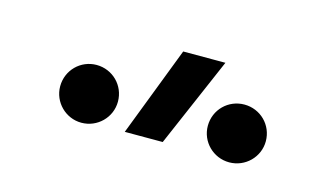

<svg xmlns="http://www.w3.org/2000/svg" viewBox="-39 -892 664 384"><g transform="rotate(15 293.0 -700.0)"><path d="M231.9 -609.4H310.5L390.6 -794.9H303.2ZM449.2 -604.5C482.4 -604.5 509.3 -631.3 509.3 -664.1C509.3 -697.8 482.4 -724.1 449.2 -724.1C416 -724.1 389.2 -697.8 389.2 -664.1C389.2 -631.3 416 -604.5 449.2 -604.5ZM143.1 -604.5C176.3 -604.5 203.1 -631.3 203.1 -664.1C203.1 -697.8 176.3 -724.1 143.1 -724.1C110.4 -724.1 83.5 -697.8 83.5 -664.1C83.5 -631.3 110.4 -604.5 143.1 -604.5Z"/></g></svg>

Font: Cascadia Mono PL SemiLight
Style: Regular
Weight: 350
Monospace: yes
Designer: Aaron Bell
Foundry: Saja Typeworks
Version: Version 2404.023